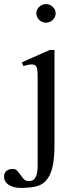

<svg xmlns="http://www.w3.org/2000/svg" viewBox="-83 -716 381 948"><path d="M144 -695.8Q153.8 -695.8 162.4 -692.1Q170.9 -688.5 177.5 -682.1Q184.1 -675.8 188 -667.5Q191.9 -659.2 191.9 -649.9Q191.9 -640.6 188 -632.3Q184.1 -624 177.5 -617.7Q170.9 -611.3 162.4 -607.7Q153.8 -604 144 -604Q134.3 -604 125.7 -607.7Q117.2 -611.3 110.6 -617.7Q104 -624 100.1 -632.3Q96.2 -640.6 96.2 -649.9Q96.2 -659.2 100.1 -667.5Q104 -675.8 110.6 -682.1Q117.2 -688.5 125.7 -692.1Q134.3 -695.8 144 -695.8ZM186 0Q186 71.8 174.8 114Q163.6 156.2 142.3 178Q121.1 199.7 89.8 205.8Q58.6 211.9 19 211.9Q0 211.9 -15.4 207.5Q-30.8 203.1 -41.3 195.8Q-51.8 188.5 -57.4 178.5Q-63 168.5 -63 157.2Q-63 138.2 -51.3 128.2Q-39.6 118.2 -20 118.2Q-6.3 118.2 2.2 127.4Q10.7 136.7 18.6 148.2Q26.4 159.7 35.4 168.9Q44.4 178.2 60.1 178.2Q69.8 178.2 77.6 174.6Q85.4 170.9 91.1 161.9Q96.7 152.8 99.9 137.7Q103 122.6 103 100.1V-323.2Q103 -342.8 102.5 -356.7Q102.1 -370.6 99.4 -379.9Q96.7 -389.2 90.6 -393.6Q84.5 -397.9 73.2 -397.9Q65.4 -397.9 55.4 -396Q45.4 -394 32.2 -390.1L24.9 -408.2L162.1 -469.2H186Z"/></svg>

Font: Tunjung putih
Style: Regular
Weight: 400
Designer: R.S. Wihananto
Foundry: R.S. Wihananto
Version: Version 2.0.1